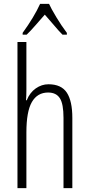

<svg xmlns="http://www.w3.org/2000/svg" viewBox="-20 -978 465 998"><path d="M304.7 -797.9Q284.2 -818.4 260.3 -847.2L212.9 -901.9Q199.7 -886.7 164.1 -846.2Q139.2 -817.4 118.7 -797.9H97.7V-807.1Q157.2 -889.2 188.5 -958H234.9Q244.1 -936.5 273.4 -887.7Q299.8 -843.8 327.6 -807.1V-797.9ZM310.1 0V-365.2Q310.1 -437.5 291.5 -466.8Q272.5 -497.1 230 -497.1Q174.3 -497.1 145.5 -447.3Q117.2 -397.9 117.2 -290V0H70.8V-759.8H117.2V-513.2Q117.2 -477.1 115.2 -457H119.1Q134.8 -496.6 166 -518.6Q196.8 -540 231.9 -540Q298.8 -540 327.6 -496.1Q356 -452.6 356 -365.2V0Z"/></svg>

Font: Germano
Style: Regular
Weight: 300
Width: 3
Foundry: Ascender Corporation
Version: Version 1.10; ttfautohint (v1.5)